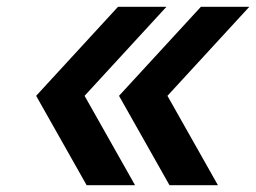

<svg xmlns="http://www.w3.org/2000/svg" viewBox="-20 -543 751 563"><path d="M477 0 329 -262 569 -523H711L471 -262L619 0ZM234 0 86 -262 326 -523H468L228 -262L376 0Z"/></svg>

Font: Tomorrow Medium
Style: Italic
Weight: 500
Italic angle: -10°
Designer: Tony de Marco, Monica Rizzolli
Foundry: Just in Type
Version: Version 2.002